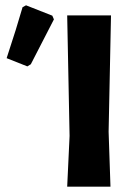

<svg xmlns="http://www.w3.org/2000/svg" viewBox="-20 -703 511 723"><path d="M65 -676 78 -683 177 -644 183 -630Q166 -596 96 -461L83 -453L5 -484Q43 -599 65 -676ZM398 -645 389 -207 396 0H233L242 -191L233 -645Z"/></svg>

Font: Alegreya Sans ExtraBold
Style: Regular
Weight: 800
Designer: Juan Pablo del Peral
Foundry: Huerta Tipografica
Version: Version 2.007